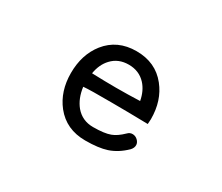

<svg xmlns="http://www.w3.org/2000/svg" viewBox="-100 -779 1199 1037"><g transform="rotate(30 500.0 -260.5)"><path d="M499 -539.1Q379.9 -539.1 311.5 -453.1Q250 -375 250 -259.8Q250 -146.5 311.5 -68.4Q379.9 17.6 499 17.6Q581.1 17.6 631.8 1Q687.5 -17.6 735.4 -64.5Q751 -81.1 750 -99.6Q749 -115.2 735.4 -127.9Q722.7 -139.6 706.1 -140.6Q687.5 -141.6 673.8 -127Q637.7 -91.8 605.5 -80.1Q569.3 -66.4 499 -66.4Q431.6 -66.4 389.6 -116.2Q353.5 -160.2 344.7 -228.5Q384.8 -232.4 520.5 -231.4Q606.4 -231.4 747.1 -228.5L749 -259.8Q749 -375 686.5 -453.1Q618.2 -539.1 499 -539.1ZM499 -455.1Q563.5 -455.1 604.5 -411.1Q638.7 -374 649.4 -315.4Q574.2 -312.5 500 -312.5Q435.5 -312.5 349.6 -315.4Q359.4 -375 394.5 -412.1Q434.6 -455.1 499 -455.1Z"/></g></svg>

Font: GungsuhChe
Style: Regular
Weight: 400
Monospace: yes
Version: Version 2.21